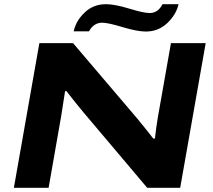

<svg xmlns="http://www.w3.org/2000/svg" viewBox="-20 -892 1014 912"><path d="M330.1 -743.2Q340.3 -792.5 381.8 -832.3Q423.3 -872.1 482.9 -872.1Q524.9 -872.1 593.8 -851.1Q662.6 -830.1 690.9 -830.1Q730.5 -830.1 752 -872.1H828.1Q816.9 -822.3 774.4 -782.2Q731.9 -742.2 672.9 -742.2Q631.8 -742.2 562.3 -763.2Q492.7 -784.2 465.8 -784.2Q424.8 -784.2 402.8 -743.2ZM45.9 0 167 -687H327.1L631.8 -329.1Q670.4 -282.7 708 -233.9H715.8Q721.7 -287.1 730 -335.9L792 -687H957L835.9 0H679.2L376 -358.9Q328.1 -416.5 295.9 -459H289.1Q277.8 -382.3 271 -342.8L210.9 0Z"/></svg>

Font: Archivo Expanded
Style: Bold Italic
Weight: 700
Width: 7
Italic angle: -10°
Designer: Hector Gatti
Foundry: Omnibus-Type
Version: Version 2.001